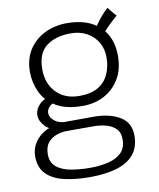

<svg xmlns="http://www.w3.org/2000/svg" viewBox="-90 -638 795 959"><g transform="rotate(-10 308.0 -159.0)"><path d="M316 -107Q230.5 -107 179.8 -137.8Q129 -168.5 106.5 -217.2Q84 -266 84 -319.5Q84 -385 114 -431.5Q144 -478 195 -503Q246 -528 307.5 -528Q413 -528 472 -473.8Q531 -419.5 531 -323.5Q531 -255.5 502.2 -207.2Q473.5 -159 425 -133Q376.5 -107 316 -107ZM288.5 249.5Q216 249.5 159 236.2Q102 223 69.2 190.2Q36.5 157.5 36.5 99.5Q36.5 60.5 58.5 28Q80.5 -4.5 121.2 -23.8Q162 -43 218 -44Q250 -44 288.2 -44.2Q326.5 -44.5 358.5 -44.5Q438 -44.5 490.5 -13.8Q543 17 543 83Q543 141.5 512.8 178.2Q482.5 215 425.5 232.2Q368.5 249.5 288.5 249.5ZM297 204Q346.5 204 388.5 194.2Q430.5 184.5 456 160Q481.5 135.5 481.5 92Q481.5 55 460.5 35.8Q439.5 16.5 409.2 9.5Q379 2.5 351.5 2.5Q328.5 2.5 300.5 2.5Q272.5 2.5 248.5 2.5Q224.5 2.5 213 2.5Q190 2.5 163.8 11Q137.5 19.5 119 41Q100.5 62.5 100.5 101Q100.5 143 128.2 165.5Q156 188 200.8 196Q245.5 204 297 204ZM183.5 -10Q133.5 -17 108.2 -44Q83 -71 83 -100Q83 -119 93 -136Q103 -153 119.5 -165Q136 -177 157 -180.5L190.5 -154Q162 -145 150 -131Q138 -117 138 -101.5Q138 -80 160.2 -61.8Q182.5 -43.5 218 -43.5ZM307 -159Q367 -159 403.5 -181.2Q440 -203.5 456.8 -241.8Q473.5 -280 473.5 -326.5Q473.5 -369 454 -402.2Q434.5 -435.5 399.2 -455Q364 -474.5 316.5 -474.5Q241.5 -474.5 194.2 -439Q147 -403.5 147 -322Q147 -249 190.8 -204Q234.5 -159 307 -159ZM469 -430.5 435.5 -457.5Q444.5 -477 459.5 -498Q474.5 -519 491 -537.8Q507.5 -556.5 521 -568Q524 -563.5 531.8 -554Q539.5 -544.5 547.5 -535.5Q555.5 -526.5 559.5 -522Q553.5 -517.5 540.8 -506Q528 -494.5 513.5 -480Q499 -465.5 486.8 -452Q474.5 -438.5 469 -430.5Z"/></g></svg>

Font: Grandstander Thin ExtraLight
Style: Regular
Weight: 250
Version: Version 1.200